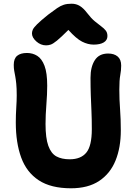

<svg xmlns="http://www.w3.org/2000/svg" viewBox="-20 -1000 724 1033"><path d="M362 13Q254 13 188.5 -30Q123 -73 94 -152.5Q65 -232 65 -341Q65 -382 67.5 -420.5Q70 -459 70 -487Q70 -525 67.5 -549.5Q65 -574 62 -589.5Q59 -605 56.5 -619Q54 -633 54 -651Q54 -685 72.5 -700Q91 -715 125 -715Q156 -715 180.5 -699.5Q205 -684 219.5 -646Q234 -608 234 -539Q234 -494 229.5 -437Q225 -380 225 -333Q225 -257 240 -215.5Q255 -174 283.5 -158.5Q312 -143 355 -143Q415 -143 444.5 -179Q474 -215 474 -305Q474 -360 472 -403Q470 -446 468.5 -488Q467 -530 467 -582Q467 -640 490 -676Q513 -712 562 -712Q594 -712 613 -696Q632 -680 632 -647Q632 -622 627 -595.5Q622 -569 622 -518Q622 -465 626 -412Q630 -359 630 -298Q630 -206 601.5 -136Q573 -66 513.5 -26.5Q454 13 362 13ZM228 -756Q199 -756 175.5 -777Q152 -798 152 -820Q152 -830 156.5 -840.5Q161 -851 179.5 -869.5Q198 -888 239 -921Q268 -943 287 -956Q306 -969 323.5 -974.5Q341 -980 365 -980Q390 -980 409.5 -968Q429 -956 448 -931Q470 -902 490 -885.5Q510 -869 525 -858Q540 -847 549 -835.5Q558 -824 558 -806Q558 -784 538.5 -772Q519 -760 484 -760Q453 -760 421.5 -776Q390 -792 348 -839Q308 -799 286.5 -781.5Q265 -764 252.5 -760Q240 -756 228 -756Z"/></svg>

Font: Shantell Sans Normal
Style: Bold
Weight: 700
Designer: Stephen Nixon, Anya Danilova, Shantell Martin
Foundry: Arrow Type
Version: Version 1.009;[a7da0bfa3]